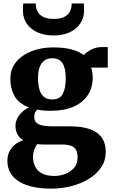

<svg xmlns="http://www.w3.org/2000/svg" viewBox="-20 -852 676 1142"><path d="M285 270Q223.5 270 175.2 259.2Q127 248.5 93.2 227.8Q59.5 207 41.8 176.2Q24 145.5 24 105Q24 73 36.2 48.5Q48.5 24 70 7.2Q91.5 -9.5 118.5 -18Q94 -32.5 83 -54.5Q72 -76.5 72 -103.5Q72 -125 82 -146Q92 -167 110.2 -184.5Q128.5 -202 153 -213Q92 -235.5 66.8 -280.2Q41.5 -325 41.5 -382.5Q41.5 -441.5 76.2 -483.5Q111 -525.5 168.8 -547.8Q226.5 -570 295.5 -570Q360 -570 405 -558.2Q450 -546.5 478.5 -524Q490.5 -539 520.2 -555.5Q550 -572 585 -572H621V-450H521.5Q525 -442 527 -432.8Q529 -423.5 530.2 -413.8Q531.5 -404 531.5 -393Q532 -333 503.2 -288Q474.5 -243 418.8 -218Q363 -193 281.5 -193Q259 -193 238.8 -194.8Q218.5 -196.5 201 -200Q192 -190.5 187.8 -180.5Q183.5 -170.5 183.5 -157Q183.5 -126.5 208.8 -113.5Q234 -100.5 294.5 -100.5H397.5Q467 -100.5 514 -84Q561 -67.5 585 -33.8Q609 0 609 51.5Q609 103 581.8 143.5Q554.5 184 508 212.2Q461.5 240.5 403.8 255.2Q346 270 285 270ZM303.5 194.5Q337 194.5 368.5 182.5Q400 170.5 420.8 146Q441.5 121.5 441.5 84Q441.5 56.5 432.5 39.8Q423.5 23 403 15.2Q382.5 7.5 347.5 7.5H237.5Q228 7.5 218.8 6.8Q209.5 6 201 5Q191.5 18.5 184 37.5Q176.5 56.5 176.5 82Q176.5 116 190.2 141.2Q204 166.5 232 180.5Q260 194.5 303.5 194.5ZM291.5 -260.5Q336 -260.5 353.5 -294Q371 -327.5 371 -383Q371 -426 362.5 -453Q354 -480 336.2 -492.8Q318.5 -505.5 291 -505.5Q262.5 -505.5 243.8 -491.8Q225 -478 215.5 -451.8Q206 -425.5 206 -387Q206 -347 214.8 -318.5Q223.5 -290 242.2 -275.2Q261 -260.5 291.5 -260.5ZM300 -641Q244 -641 202.8 -659.8Q161.5 -678.5 139 -711.8Q116.5 -745 116.5 -787.5Q116.5 -798 116.8 -811.2Q117 -824.5 118.5 -831.5H193Q193 -827 193.2 -822Q193.5 -817 194 -811.5Q197 -793 207.8 -776.5Q218.5 -760 240.8 -749.8Q263 -739.5 300 -739.5Q336.5 -739.5 358.8 -749.8Q381 -760 391.8 -776.2Q402.5 -792.5 404.5 -811Q405.5 -816.5 406 -821.8Q406.5 -827 406 -831.5H479Q479 -824.5 479.5 -811.5Q480 -798.5 480 -788.5Q480 -745.5 457.2 -712Q434.5 -678.5 394 -659.8Q353.5 -641 300 -641Z"/></svg>

Font: Merriweather Light 18pt Black
Style: Regular
Weight: 900
Version: Version 2.100